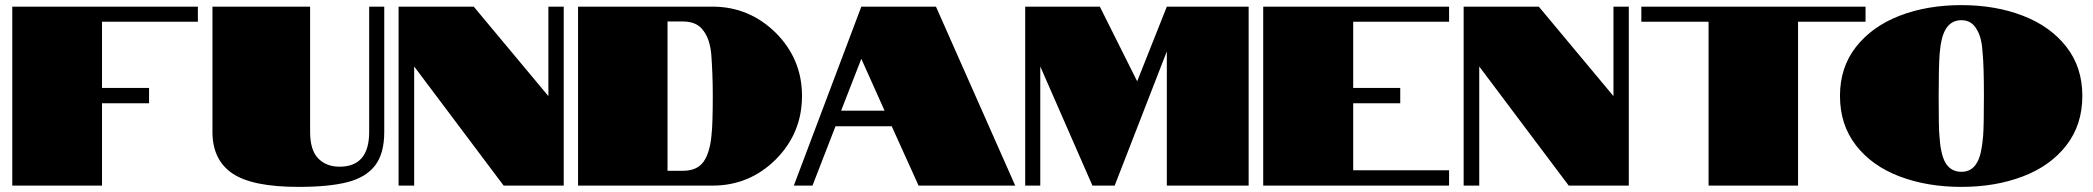

<svg xmlns="http://www.w3.org/2000/svg" viewBox="-20 -726 8186 751"><path d="M28 -700H754V-641H379V-382H563V-322H379V0H28Z M811 -210V-700H1193V-210Q1193 -139 1224.5 -106.5Q1256 -74 1308 -74Q1424 -74 1424 -210V-700H1483V-210Q1483 -125 1447 -78.5Q1411 -32 1339 -13.5Q1267 5 1147 5Q966 5 888.5 -48Q811 -101 811 -210Z M1539 -700H1833L2125 -350V-700H2185V0H1950L1600 -466V0H1539Z M2241 -700H2767Q2910 -700 3014 -598Q3117 -495 3117 -351Q3117 -205 3014 -102Q2911 0 2767 0H2241ZM2651 -58Q2708 -58 2733 -95Q2757 -131 2763 -197Q2768 -240 2768 -351Q2768 -437 2762 -515Q2756 -574 2732 -605Q2707 -642 2651 -642H2591V-58Z M3349 -700H3641L3951 0H3573L3468 -232H3248L3158 0H3085ZM3440 -293 3349 -496 3270 -293Z M4049 -466V0H3990V-700H4282L4428 -408L4544 -700H4864V0H4544V-525L4340 0H4253Z M4921 -700H5648V-641H5273V-382H5457V-322H5273V-60H5648V0H4921Z M5705 -700H5999L6291 -350V-700H6351V0H6116L5766 -466V0H5705Z M6663 -641H6400V-700H7277V-641H7013V0H6663Z M7177 -351Q7177 -463 7240 -543Q7303 -623 7410.5 -664.5Q7518 -706 7652 -706Q7785 -706 7892.5 -664.5Q8000 -623 8062.5 -543Q8125 -463 8125 -351Q8125 -238 8062.5 -157.5Q8000 -77 7892.5 -36Q7785 5 7652 5Q7518 5 7410 -36Q7302 -77 7239.5 -157.5Q7177 -238 7177 -351ZM7714 -92Q7731 -121 7737 -195Q7740 -234 7740 -351Q7740 -469 7735 -518Q7732 -578 7713 -609Q7693 -647 7652 -647Q7610 -647 7589 -609Q7572 -579 7567 -518Q7563 -466 7563 -351Q7563 -221 7566 -195Q7570 -126 7588 -92Q7609 -54 7652 -54Q7694 -54 7714 -92Z"/></svg>

Font: Notable
Style: Regular
Weight: 400
Designer: Multiple Designers
Foundry: Google, Inc.
Version: Version 1.100